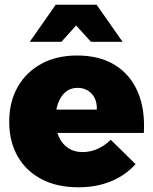

<svg xmlns="http://www.w3.org/2000/svg" viewBox="-20 -786 649 813"><path d="M390 -322Q391 -350 381 -370.5Q371 -391 352 -402.5Q333 -414 308 -414Q278 -414 257.5 -396.5Q237 -379 226 -349Q215 -319 215 -281Q215 -237 229.5 -206Q244 -175 269.5 -158.5Q295 -142 329 -142Q395 -142 449 -194L554 -91Q512 -44 450.5 -18.5Q389 7 312 7Q221 7 155.5 -27.5Q90 -62 54.5 -124.5Q19 -187 19 -270Q19 -355 55 -418Q91 -481 155.5 -516Q220 -551 306 -551Q402 -551 467 -510.5Q532 -470 563.5 -396.5Q595 -323 589 -223H188V-322ZM216 -766H389L499 -609H365L252 -734H353L240 -609H106Z"/></svg>

Font: Alexandria ExtraBold
Style: Regular
Weight: 800
Designer: Mohamed Gaber
Foundry: Kief Type Foundry
Version: Version 5.100